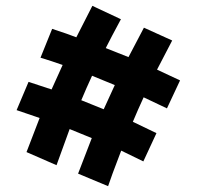

<svg xmlns="http://www.w3.org/2000/svg" viewBox="-20 -661 728 659"><path d="M295 -187Q266 -199 219 -218L174 -94L71 -139L116 -256L37 -283L78 -380L157 -354L195 -438Q176 -445 157 -451Q138 -457 119 -463L159 -562Q214 -544 242 -533L297 -641L395 -595Q360 -530 343 -496L421 -465L474 -566L571 -522L519 -422L598 -385L553 -289L473 -327Q463 -306 454 -285Q445 -264 436 -243L517 -204L472 -107L396 -144Q360 -50 351 -22L248 -65ZM374 -369 296 -401Q286 -380 277 -359Q268 -338 259 -317L336 -286Z"/></svg>

Font: Vampiro One
Style: Regular
Weight: 400
Designer: Riccardo De Franceschi
Foundry: Sorkin Type Co.
Version: Version 1.002